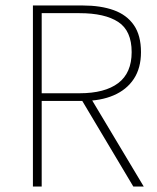

<svg xmlns="http://www.w3.org/2000/svg" viewBox="-20 -680 574 700"><path d="M100 0V-660H282Q347 -660 394.5 -643Q442 -626 468 -588.5Q494 -551 494 -490Q494 -432 468 -392.5Q442 -353 394.5 -332.5Q347 -312 282 -312H132V0ZM132 -340H270Q362 -340 411 -377Q460 -414 460 -490Q460 -568 411 -600Q362 -632 270 -632H132ZM466 0 274 -322 310 -324 504 0Z"/></svg>

Font: Source Sans 3
Style: Regular
Weight: 200
Designer: Paul D. Hunt
Foundry: Adobe
Version: Version 3.046;hotconv 1.0.118;makeotfexe 2.5.65603